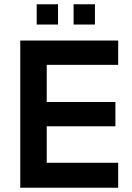

<svg xmlns="http://www.w3.org/2000/svg" viewBox="-20 -880 617 900"><path d="M325 -765H425V-860H325ZM152 -765H252V-860H152ZM75 0H534V-117H199V-288H521V-402H199V-576H534V-690H75Z"/></svg>

Font: FREAK Grotesk Next
Style: Bold
Weight: 700
Width: 3
Designer: La Scuola Open Source
Foundry: La Scuola Open Source
Version: Version 1.000;PS 1.0;hotconv 1.0.72;makeotf.lib2.5.5900